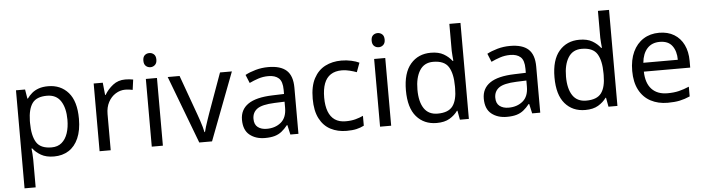

<svg xmlns="http://www.w3.org/2000/svg" viewBox="-55 -1017 5558 1514"><g transform="rotate(-5 2724.0 -260.0)"><path d="M85 240V-536H157L169 -463H173Q189 -486 211.5 -505Q234 -524 265.5 -535Q297 -546 340 -546Q439 -546 499.5 -477Q560 -408 560 -269Q560 -178 532.5 -115.5Q505 -53 455.5 -21.5Q406 10 339 10Q277 10 236.5 -13.5Q196 -37 173 -68H167Q169 -51 171 -25Q173 1 173 20V240ZM326 -63Q375 -63 406.5 -90Q438 -117 453.5 -163.5Q469 -210 469 -270Q469 -362 433.5 -417Q398 -472 324 -472Q242 -472 208.5 -426Q175 -380 173 -286V-269Q173 -170 205.5 -116.5Q238 -63 326 -63Z M700 0V-536H772L782 -438H786Q812 -482 853 -514Q894 -546 950 -546Q965 -546 982.5 -544.5Q1000 -543 1013 -540L1002 -459Q989 -462 973.5 -464Q958 -466 944 -466Q903 -466 867 -443.5Q831 -421 809.5 -380.5Q788 -340 788 -286V0Z M1113 0V-536H1201V0ZM1158 -625Q1136 -625 1121 -639Q1106 -653 1106 -681Q1106 -710 1121 -723.5Q1136 -737 1158 -737Q1178 -737 1193.5 -723.5Q1209 -710 1209 -681Q1209 -653 1193.5 -639Q1178 -625 1158 -625Z M1489 0 1286 -536H1380L1494 -220Q1502 -198 1511 -171Q1520 -144 1527 -119.5Q1534 -95 1537 -78H1541Q1545 -95 1552.5 -120Q1560 -145 1569.5 -172Q1579 -199 1586 -220L1700 -536H1794L1590 0Z M2009 10Q1936 10 1888 -28.5Q1840 -67 1840 -149Q1840 -229 1903 -272.5Q1966 -316 2097 -320L2188 -323V-355Q2188 -422 2159 -448Q2130 -474 2077 -474Q2035 -474 1997 -461.5Q1959 -449 1926 -433L1899 -499Q1934 -518 1982 -531.5Q2030 -545 2082 -545Q2180 -545 2227 -502Q2274 -459 2274 -365V0H2210L2193 -76H2189Q2166 -47 2141.5 -27.5Q2117 -8 2085.5 1Q2054 10 2009 10ZM2029 -61Q2097 -61 2142 -98.5Q2187 -136 2187 -214V-262L2108 -259Q2008 -255 1969.5 -227Q1931 -199 1931 -148Q1931 -103 1958.5 -82Q1986 -61 2029 -61Z M2655 10Q2584 10 2528.5 -19Q2473 -48 2441.5 -109Q2410 -170 2410 -265Q2410 -364 2443 -426Q2476 -488 2532.5 -517Q2589 -546 2661 -546Q2702 -546 2740 -537.5Q2778 -529 2802 -517L2775 -444Q2751 -453 2719 -461Q2687 -469 2659 -469Q2605 -469 2570 -446Q2535 -423 2518 -378Q2501 -333 2501 -266Q2501 -202 2518 -157Q2535 -112 2569 -89Q2603 -66 2654 -66Q2698 -66 2731.5 -75Q2765 -84 2793 -97V-19Q2766 -5 2733.5 2.5Q2701 10 2655 10Z M2920 0V-536H3008V0ZM2965 -625Q2943 -625 2928 -639Q2913 -653 2913 -681Q2913 -710 2928 -723.5Q2943 -737 2965 -737Q2985 -737 3000.5 -723.5Q3016 -710 3016 -681Q3016 -653 3000.5 -639Q2985 -625 2965 -625Z M3368 10Q3268 10 3208 -59.5Q3148 -129 3148 -267Q3148 -405 3208.5 -475.5Q3269 -546 3369 -546Q3431 -546 3470.5 -523Q3510 -500 3535 -467H3541Q3540 -480 3537.5 -505.5Q3535 -531 3535 -546V-760H3623V0H3552L3539 -72H3535Q3511 -38 3471 -14Q3431 10 3368 10ZM3382 -63Q3467 -63 3501.5 -109.5Q3536 -156 3536 -250V-266Q3536 -366 3503 -419.5Q3470 -473 3381 -473Q3310 -473 3274.5 -416.5Q3239 -360 3239 -265Q3239 -169 3274.5 -116Q3310 -63 3382 -63Z M3923 10Q3850 10 3802 -28.5Q3754 -67 3754 -149Q3754 -229 3817 -272.5Q3880 -316 4011 -320L4102 -323V-355Q4102 -422 4073 -448Q4044 -474 3991 -474Q3949 -474 3911 -461.5Q3873 -449 3840 -433L3813 -499Q3848 -518 3896 -531.5Q3944 -545 3996 -545Q4094 -545 4141 -502Q4188 -459 4188 -365V0H4124L4107 -76H4103Q4080 -47 4055.5 -27.5Q4031 -8 3999.5 1Q3968 10 3923 10ZM3943 -61Q4011 -61 4056 -98.5Q4101 -136 4101 -214V-262L4022 -259Q3922 -255 3883.5 -227Q3845 -199 3845 -148Q3845 -103 3872.5 -82Q3900 -61 3943 -61Z M4544 10Q4444 10 4384 -59.5Q4324 -129 4324 -267Q4324 -405 4384.5 -475.5Q4445 -546 4545 -546Q4607 -546 4646.5 -523Q4686 -500 4711 -467H4717Q4716 -480 4713.5 -505.5Q4711 -531 4711 -546V-760H4799V0H4728L4715 -72H4711Q4687 -38 4647 -14Q4607 10 4544 10ZM4558 -63Q4643 -63 4677.5 -109.5Q4712 -156 4712 -250V-266Q4712 -366 4679 -419.5Q4646 -473 4557 -473Q4486 -473 4450.5 -416.5Q4415 -360 4415 -265Q4415 -169 4450.5 -116Q4486 -63 4558 -63Z M5197 10Q5121 10 5062.5 -21Q5004 -52 4971.5 -113.5Q4939 -175 4939 -264Q4939 -352 4968.5 -415Q4998 -478 5051.5 -512Q5105 -546 5176 -546Q5245 -546 5294.5 -516Q5344 -486 5370.5 -431.5Q5397 -377 5397 -304V-251H5030Q5032 -160 5076.5 -112.5Q5121 -65 5201 -65Q5252 -65 5291.5 -74.5Q5331 -84 5373 -102V-25Q5332 -7 5292 1.5Q5252 10 5197 10ZM5032 -321H5305Q5305 -389 5273.5 -431.5Q5242 -474 5175 -474Q5112 -474 5075.5 -433.5Q5039 -393 5032 -321Z"/></g></svg>

Font: Noto Sans Symbols
Style: Regular
Weight: 400
Designer: Monotype Design Team
Foundry: Monotype Imaging Inc.
Version: Version 2.002